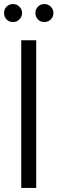

<svg xmlns="http://www.w3.org/2000/svg" viewBox="-24 -929 284 949"><path d="M155 -730V0H81V-730ZM-4 -865Q-4 -883 8.5 -896Q21 -909 40 -909Q59 -909 72 -896Q85 -883 85 -865Q85 -846 72 -833Q59 -820 40 -820Q21 -820 8.5 -833Q-4 -846 -4 -865ZM151 -865Q151 -883 163.5 -896Q176 -909 195 -909Q214 -909 227 -896Q240 -883 240 -865Q240 -846 227 -833Q214 -820 195 -820Q176 -820 163.5 -833Q151 -846 151 -865Z"/></svg>

Font: Nacelle Light
Style: Regular
Weight: 300
Designer: Sora Sagano
Foundry: Sora Sagano
Version: Version 1.000;FEAKit 1.0